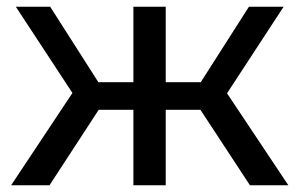

<svg xmlns="http://www.w3.org/2000/svg" viewBox="-20 -550 889 570"><path d="M722 0 575 -224H472V0H376V-224H273L127 0H13L195 -274L27 -530H129L272 -306H376V-530H472V-306H576L719 -530H822L654 -273L836 0Z"/></svg>

Font: Montserrat Medium
Style: Regular
Weight: 500
Designer: Julieta Ulanovsky
Foundry: Julieta Ulanovsky
Version: Version 9.000; ttfautohint (v1.8.4.7-5d5b)